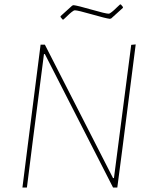

<svg xmlns="http://www.w3.org/2000/svg" viewBox="-20 -836 680 856"><path d="M519 -816 528 -805V-801L476 -754L470 -752Q452 -754 389.5 -772Q327 -790 314 -790Q311 -790 307.5 -788Q304 -786 299 -782Q294 -778 289.5 -774Q285 -770 277.5 -762.5Q270 -755 263 -749H259L250 -760V-764L302 -811L308 -813Q326 -811 388.5 -793Q451 -775 464 -775Q467 -775 470.5 -777Q474 -779 479 -783Q484 -787 488.5 -791Q493 -795 500.5 -802.5Q508 -810 515 -816ZM585 -638 526 -176 503 0H484L180 -595H176L125 -199L100 0H80L104 -190L161 -637H180L484 -42H488L565 -636Z"/></svg>

Font: Alegreya Sans Thin
Style: Italic
Weight: 100
Italic angle: -7°
Designer: Juan Pablo del Peral
Foundry: Huerta Tipografica
Version: Version 2.007